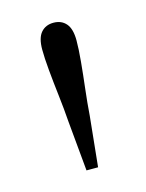

<svg xmlns="http://www.w3.org/2000/svg" viewBox="-62 -841 304 400"><g transform="rotate(-15 90.0 -641.5)"><path d="M90 -799Q107 -799 117 -787.5Q127 -776 127 -751Q127 -733 124.5 -706Q122 -679 118.5 -649.5Q115 -620 113 -592L102 -484H77L67 -592Q65 -620 61.5 -649.5Q58 -679 55.5 -706Q53 -733 53 -751Q53 -776 63 -787.5Q73 -799 90 -799Z"/></g></svg>

Font: Noto Serif KR
Style: Regular
Weight: 200
Designer: Ryoko NISHIZUKA 西塚涼子 (kana & ideographs); Frank Grießhammer (Latin, Greek & Cyrillic); Wenlong ZHANG 张文龙 (bopomofo); San
Foundry: Adobe
Version: Version 2.001;hotconv 1.1.0;makeotfexe 2.6.0